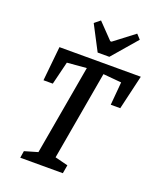

<svg xmlns="http://www.w3.org/2000/svg" viewBox="-148 -896 818 987"><g transform="rotate(20 261.5 -402.5)"><path d="M479 -415H427L438 -541L338 -550L253 -64L324 -46L316 0H83L89 -38L161 -59L247 -550L141 -541L110 -415H59L78 -603H523ZM201 -780 232 -805 313 -721H320L430 -805L453 -780L336 -644H272Z"/></g></svg>

Font: Grenze
Style: Italic
Weight: 400
Italic angle: -10°
Designer: Renata Polastri
Foundry: Omnibus-Type
Version: Version 1.002; ttfautohint (v1.8)